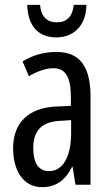

<svg xmlns="http://www.w3.org/2000/svg" viewBox="-20 -761 456 791"><path d="M336 -741H284C279 -692 254 -669 214 -669C173 -669 149 -693 145 -741H92C95 -652 139 -607 212 -607C286 -607 335 -658 336 -741ZM213 -547C162 -547 115 -534 73 -508L99 -447C137 -469 170 -480 200 -480C251 -480 272 -442 272 -360V-325L211 -322C98 -317 34 -256 34 -150C34 -65 71 10 154 10C210 10 249 -18 277 -74H279L291 0H353V-362C353 -480 314 -547 213 -547ZM225 -263 273 -266V-212C273 -114 238 -56 182 -56C141 -56 117 -86 117 -152C117 -222 152 -259 225 -263Z"/></svg>

Font: Noto Sans Gurmukhi UI ExtraCondensed
Style: Regular
Weight: 400
Width: 2
Designer: Jelle Bosma - Monotype Design Team
Foundry: Monotype Imaging Inc.
Version: Version 2.004